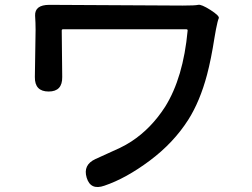

<svg xmlns="http://www.w3.org/2000/svg" viewBox="-20 -734 1040 793"><path d="M411 33Q354 53 338 0Q322 -53 374 -77L475 -123Q500 -135 523 -150Q604 -203 662 -293Q737 -413 755 -608Q755 -613 750 -613H240Q235 -613 235 -608L237 -416Q238 -356 181 -356Q123 -356 124 -416L127 -611Q127 -640 125 -669Q123 -714 184 -714L734 -711Q786 -711 798.5 -714Q811 -717 849 -693Q888 -668 883.5 -658.5Q879 -649 872 -613Q871 -608 866 -579Q852 -489 835 -425Q806 -316 758 -240Q697 -144 598.5 -70.5Q500 3 411 33Z"/></svg>

Font: Resource Han Rounded JP Medium
Style: Regular
Weight: 500
Designer: Cyano Hao (round all glyphs); Ryoko NISHIZUKA 西塚涼子 (kana, bopomofo & ideographs); Paul D. Hunt (Latin, Greek & Cyrillic)
Foundry: Cyano Hao
Version: 0.990